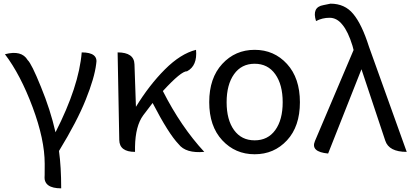

<svg xmlns="http://www.w3.org/2000/svg" viewBox="-20 -829 2248 1048"><path d="M314 199Q220 199 223 134Q224 150 224 65Q224 -67 158 -244Q92 -421 7 -533Q98 -557 131 -501Q152 -482 203 -356Q255 -230 283 -107Q411 -358 426 -543Q518 -543 505 -480Q496 -404 448 -285Q401 -167 302 -5Q314 82 314 199Z M717 0Q632 0 631 -65L622 -543Q712 -543 714 -478L722 -246Q795 -365 880 -450Q966 -536 1050 -557Q1058 -470 1001 -440Q970 -442 869 -332Q968 -137 1095 0Q994 9 955 -42Q900 -99 813 -267L762 -200Q719 -142 717 -28V0Z M1546.5 -63Q1476 13 1370 13Q1264 13 1193 -63.5Q1122 -140 1122 -271.5Q1122 -403 1193 -480Q1264 -557 1370 -557Q1476 -557 1546.5 -480Q1617 -403 1617 -271Q1617 -139 1546.5 -63ZM1257.5 -119Q1298 -63 1370 -63Q1442 -63 1482.5 -119Q1523 -175 1523 -271Q1523 -367 1482.5 -424Q1442 -481 1370 -481Q1298 -481 1257.5 -424Q1217 -367 1217 -271Q1217 -175 1257.5 -119Z M1771 9Q1674 0 1699 -59L1910 -556L1904 -579Q1880 -657 1849 -694Q1819 -732 1779 -732Q1739 -732 1705 -714Q1681 -790 1745 -801L1784 -809Q1862 -809 1908 -753Q1955 -697 1994 -574L2200 0Q2103 0 2083 -61L1953 -451Z"/></svg>

Font: Swei Toothpaste CJK TC
Style: Regular
Weight: 400
Version: Version 1.0